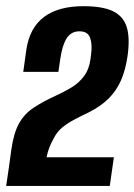

<svg xmlns="http://www.w3.org/2000/svg" viewBox="-30 -614 444 634"><path d="M-9.6 0Q-5 -30.4 -0.8 -60Q3.4 -89.5 7.4 -119.6Q15.1 -174.1 32.4 -205.7Q49.7 -237.3 80.3 -257.8Q111 -278.4 157.1 -299.4Q182.5 -311 206.2 -325.3Q229.9 -339.6 247 -362Q264.1 -384.5 268.7 -418L270.7 -433.7Q275.3 -467.5 267.6 -489Q260 -510.6 232.3 -510.6Q204.9 -510.6 190.1 -487.5Q175.4 -464.5 168.8 -417.8L162.8 -376.7H46.8L57.2 -451.2Q68.2 -522.9 115.7 -558.3Q163.1 -593.6 245.5 -593.6Q309.2 -593.6 343.5 -576.8Q377.8 -560 388.7 -523.9Q399.5 -487.9 391.2 -429.3Q384.5 -382.5 369.3 -348.1Q354 -313.6 328.4 -288.4Q302.9 -263.1 263.9 -243.4Q238.1 -231.1 215.3 -219.1Q192.5 -207 175.3 -192.8Q158 -178.6 147.6 -157.4Q139.9 -143.9 133.6 -128.5Q127.4 -113.2 123.7 -94.6H346L332.5 0Z"/></svg>

Font: Alumni Sans Thin
Style: Italic
Weight: 100
Italic angle: -8°
Designer: Robert E. Leuschke
Foundry: Robert E. Leuschke
Version: Version 1.016